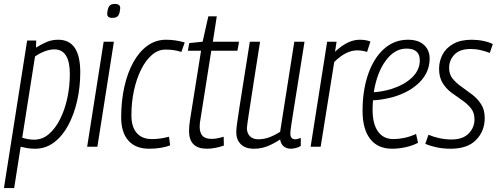

<svg xmlns="http://www.w3.org/2000/svg" viewBox="-41 -746 2525 976"><path d="M-21 210 97 -540H143L142 -504Q169 -521 196 -532.5Q223 -544 255 -544Q367 -544 367 -379Q367 -303 351 -233Q335 -163 305.5 -108.5Q276 -54 233.5 -22Q191 10 138 10Q116 10 98 7Q80 4 64 0L31 210ZM133 -36Q174 -36 207 -64Q240 -92 264 -139.5Q288 -187 301 -246.5Q314 -306 314 -370Q314 -495 235 -495Q212 -495 186 -485Q160 -475 137 -459L72 -46Q84 -42 99.5 -39Q115 -36 133 -36Z M543 -726Q571 -726 570 -704Q568 -678 560 -666.5Q552 -655 530 -655Q503 -655 504 -677Q506 -703 514 -714.5Q522 -726 543 -726ZM402 0 486 -534H538L454 0Z M717 10Q648 10 611.5 -31.5Q575 -73 575 -149Q575 -232 591 -304Q607 -376 637 -430Q667 -484 709 -514Q751 -544 803 -544Q851 -544 898 -530L881 -482Q859 -489 840 -491.5Q821 -494 800 -494Q763 -494 731.5 -467Q700 -440 676.5 -393Q653 -346 640 -286Q627 -226 627 -160Q627 -101 654 -70Q681 -39 731 -39Q756 -39 777.5 -42.5Q799 -46 818 -51L824 -7Q803 1 775.5 5.5Q748 10 717 10Z M1096 -51 1097 -6Q1074 2 1052 6Q1030 10 1011 10Q920 10 920 -80Q920 -106 925 -137L981 -488H914L921 -527L989 -534L1018 -663H1061L1041 -534H1174L1166 -488H1033L978 -140Q976 -130 975 -120.5Q974 -111 974 -102Q974 -72 988 -56Q1002 -40 1035 -40Q1049 -40 1064.5 -43Q1080 -46 1096 -51Z M1250 10Q1206 10 1183 -13Q1160 -36 1160 -74Q1160 -89 1164 -118Q1168 -147 1176 -199Q1184 -251 1197 -332.5Q1210 -414 1229 -534H1281Q1263 -421 1251.5 -346.5Q1240 -272 1233 -226Q1226 -180 1222 -155Q1218 -130 1216.5 -117Q1215 -104 1214 -95Q1214 -70 1229 -54Q1244 -38 1272 -38Q1300 -38 1326.5 -47.5Q1353 -57 1383 -76L1455 -534H1507Q1486 -403 1472.5 -318Q1459 -233 1451 -183.5Q1443 -134 1439.5 -110Q1436 -86 1435.5 -78Q1435 -70 1435 -67Q1435 -38 1460 -38Q1471 -38 1488 -45V-4Q1477 3 1462.5 6.5Q1448 10 1438 10Q1416 10 1401.5 -1.5Q1387 -13 1383 -37Q1348 -14 1316.5 -2Q1285 10 1250 10Z M1670 -534 1662 -483Q1727 -544 1787 -544Q1819 -544 1842 -535L1825 -482Q1800 -490 1774 -490Q1748 -490 1719.5 -476.5Q1691 -463 1658 -431L1589 0H1538L1622 -534Z M2084 -20Q2055 -5 2020 2.5Q1985 10 1952 10Q1879 10 1840.5 -40Q1802 -90 1802 -182Q1802 -287 1830.5 -369Q1859 -451 1911 -497.5Q1963 -544 2033 -544Q2086 -544 2114.5 -517.5Q2143 -491 2143 -448Q2143 -380 2093 -329Q2043 -278 1958 -253Q1932 -246 1905.5 -241.5Q1879 -237 1855 -236Q1853 -212 1853 -188Q1853 -116 1880.5 -77.5Q1908 -39 1959 -39Q1985 -39 2014 -45Q2043 -51 2074 -65ZM2025 -499Q1965 -499 1920 -438Q1875 -377 1859 -277Q1903 -280 1950 -294Q2015 -315 2054 -352.5Q2093 -390 2093 -439Q2093 -499 2025 -499Z M2121 -15 2137 -61Q2160 -51 2191 -44Q2222 -37 2254 -37Q2312 -37 2341.5 -67.5Q2371 -98 2371 -139Q2371 -173 2353 -195.5Q2335 -218 2308 -236.5Q2281 -255 2254 -275Q2227 -295 2209 -324Q2191 -353 2191 -396Q2191 -435 2208.5 -468.5Q2226 -502 2263 -523Q2300 -544 2357 -544Q2387 -544 2416 -538Q2445 -532 2464 -522L2449 -477Q2428 -485 2403 -491Q2378 -497 2352 -497Q2296 -497 2269 -468.5Q2242 -440 2242 -401Q2242 -368 2260 -346Q2278 -324 2305 -305Q2332 -286 2359 -265.5Q2386 -245 2404.5 -216.5Q2423 -188 2423 -146Q2423 -80 2379.5 -35Q2336 10 2250 10Q2211 10 2178.5 3Q2146 -4 2121 -15Z"/></svg>

Font: Georama SemiCondensed Light
Style: Italic
Weight: 300
Width: 4
Italic angle: -9°
Designer: Jean-Baptiste Levee
Foundry: Production Type
Version: Version 1.000